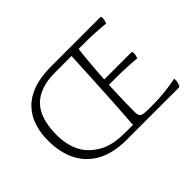

<svg xmlns="http://www.w3.org/2000/svg" viewBox="-118 -902 1165 1165"><g transform="rotate(-45 464.5 -319.5)"><path d="M406 0Q297 0 221.5 -39.5Q146 -79 106.5 -154Q67 -229 67 -335Q67 -399 85 -454.5Q103 -510 142 -551.5Q181 -593 244 -616Q307 -639 398 -639H823Q825 -639 826.5 -635Q828 -631 828 -625Q828 -614 824 -600.5Q820 -587 817 -587Q816 -587 797 -589Q778 -591 737 -593.5Q696 -596 625 -596H592Q590 -580 587 -554.5Q584 -529 581.5 -497.5Q579 -466 576 -430Q573 -394 571 -355H806Q808 -355 809.5 -351Q811 -347 811 -341Q811 -330 807.5 -317Q804 -304 801 -304Q799 -304 780.5 -306Q762 -308 720.5 -310Q679 -312 608 -312H568Q566 -270 564.5 -230Q563 -190 562.5 -153Q562 -116 562 -82Q562 -63 568 -53Q574 -43 593 -40Q612 -37 650 -37Q721 -37 770 -42.5Q819 -48 845.5 -53Q872 -58 873 -58Q875 -58 875 -54Q875 -50 875 -44Q875 -35 872 -24.5Q869 -14 865.5 -7Q862 0 858 0ZM438 -37H499Q502 -76 506.5 -141Q511 -206 515 -284.5Q519 -363 523.5 -444Q528 -525 531 -596H388Q259 -596 193.5 -529.5Q128 -463 128 -319Q128 -258 146.5 -205Q165 -152 205 -114Q253 -70 306 -53.5Q359 -37 438 -37Z"/></g></svg>

Font: Briem Hand Thin
Style: Regular
Weight: 100
Designer: Gunnlaugur SE Briem, Eben Sorkin
Foundry: Sorkin Type Co.
Version: Version 1.003